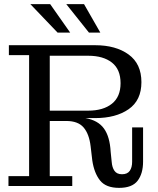

<svg xmlns="http://www.w3.org/2000/svg" viewBox="-20 -901 763 930"><path d="M259 -743 127 -881H223L320 -743ZM411 -743 301 -881H387L466 -743ZM21 0V-48H121V-634H23V-682H441Q541 -682 603 -637Q665 -592 665 -503Q665 -415 603 -372Q541 -329 441 -329H394Q455 -318 483.5 -278.5Q512 -239 516 -166L521 -117Q523 -90 534.5 -73.5Q546 -57 571 -57Q597 -57 608.5 -73.5Q620 -90 620 -117V-284H673V-118Q673 -60 646.5 -25.5Q620 9 557 9Q493 9 464.5 -27Q436 -63 427 -124L419 -192Q412 -252 385 -283.5Q358 -315 301 -315H221V-48H330V0ZM407 -631H221V-365H407Q480 -365 522 -398.5Q564 -432 564 -498Q564 -565 522 -598Q480 -631 407 -631Z"/></svg>

Font: Montagu Slab 144pt
Style: Regular
Weight: 400
Designer: Florian Karsten
Foundry: Florian Karsten
Version: Version 1.000; ttfautohint (v1.8.3)